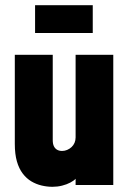

<svg xmlns="http://www.w3.org/2000/svg" viewBox="-20 -712 494 739"><path d="M337 -692H115V-585H337ZM271 -24V0H416V-501H271V-183Q271 -172 267 -162.5Q263 -153 255.5 -146Q248 -139 238.5 -135Q229 -131 219 -131Q208 -131 200 -135.5Q192 -140 187.5 -149Q183 -158 183 -173V-501H37V-158Q37 -119 45 -91Q53 -63 67.5 -44Q82 -25 100.5 -14Q119 -3 140 2Q161 7 182 7Q201 7 219 2.5Q237 -2 251 -9.5Q265 -17 271 -24Z"/></svg>

Font: Advent Pro ExtraBold
Style: Regular
Weight: 800
Designer: VivaRado, Andreas Kalpakidis
Foundry: VivaRado, Andreas Kalpakidis
Version: Version 3.000